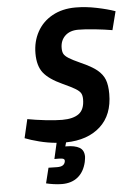

<svg xmlns="http://www.w3.org/2000/svg" viewBox="-61 -737 707 1012"><g transform="rotate(-5 293.0 -231.5)"><path d="M286 -485Q286 -465 292.5 -453.5Q299 -442 318 -430Q337 -418 379 -399Q436 -374 464.5 -350.5Q493 -327 504 -298Q515 -269 515 -223Q515 -112 448 -51Q381 10 266 12L260 33H266Q310 33 334.5 47Q359 61 359 96Q359 102 355 124Q343 175 310 202Q277 229 226 229Q205 229 181 225.5Q157 222 142 218L162 137L208 138Q227 138 237 132Q247 126 250 114Q253 102 245.5 98Q238 94 219 94H197L216 10Q170 6 125 -5.5Q80 -17 50 -29L73 -128Q115 -120 168 -114Q221 -108 256 -108Q315 -108 345 -130.5Q375 -153 375 -207Q375 -227 368 -239Q361 -251 340.5 -263.5Q320 -276 274 -297Q204 -329 175 -366Q146 -403 146 -469Q146 -532 174 -583Q202 -634 254.5 -663Q307 -692 377 -692Q431 -692 489 -680Q547 -668 586 -654L561 -556Q521 -563 468.5 -568.5Q416 -574 381 -574Q337 -574 311.5 -549.5Q286 -525 286 -485Z"/></g></svg>

Font: Cairo
Style: Bold Italic
Weight: 700
Italic angle: -13°
Designer: Mohamed Gaber, Accademia di Belle Arti di Urbino and others
Foundry: Kief Type Foundry, Accademia di Belle Arti di Urbino and others
Version: Version 3.011